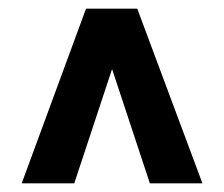

<svg xmlns="http://www.w3.org/2000/svg" viewBox="-20 -720 516 442"><path d="M30 -298H151L238 -561L325 -298H446L296 -700H178Z"/></svg>

Font: Arthouse Owned
Style: Bold
Weight: 700
Designer: Jeremy Tribby
Foundry: Tribby Type
Version: Version 1.000;PS 001.000;hotconv 1.0.88;makeotf.lib2.5.64775